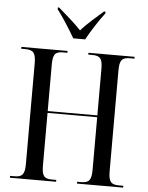

<svg xmlns="http://www.w3.org/2000/svg" viewBox="-62 -995 804 1044"><g transform="rotate(5 340.5 -472.5)"><path d="M309 -785H374C398 -830 440 -895 471 -935V-945H463C425 -911 375 -870 342 -831C307 -869 256 -912 218 -945H211V-935C242 -895 283 -830 309 -785ZM32 0H284V-10H260C217 -10 205 -26 205 -83V-369H476V-85C476 -26 464 -10 420 -10H398V0H650V-10H626C582 -10 569 -26 569 -83V-632C569 -689 582 -704 626 -704H650V-714H398V-704H420C464 -704 476 -688 476 -631V-379H205V-631C205 -688 217 -704 260 -704H284V-714H32V-704H53C98 -704 112 -689 112 -631V-83C112 -26 99 -10 56 -10H32Z"/></g></svg>

Font: Noto Serif Display Condensed
Style: Regular
Weight: 400
Width: 3
Designer: Monotype Design Team
Foundry: Monotype Imaging Inc.
Version: Version 2.009